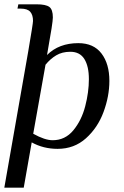

<svg xmlns="http://www.w3.org/2000/svg" viewBox="-29 -680 575 890"><path d="M124 -583Q124 -611 111 -625.5Q98 -640 67 -640H52L56 -660H141Q183 -660 199.5 -648Q216 -636 216 -599Q216 -587 210 -548Q204 -509 189 -425Q244 -480 334 -480Q405 -480 441.5 -432Q478 -384 478 -305Q478 -234 451 -161Q424 -88 369.5 -39Q315 10 238 10Q172 10 118 -20L81 190H-9Q80 -314 102 -442.5Q124 -571 124 -583ZM383 -313Q383 -373 362 -406.5Q341 -440 297 -440Q259 -440 231.5 -423.5Q204 -407 182 -380L125 -60Q179 -30 215 -30Q273 -30 311 -76Q349 -122 366 -187.5Q383 -253 383 -313Z"/></svg>

Font: Philosopher
Style: Italic
Weight: 400
Italic angle: -10°
Designer: Jovanny Lemonad
Foundry: Jovanny Lemonad
Version: Version 2.000